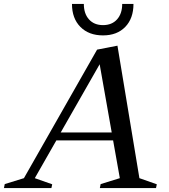

<svg xmlns="http://www.w3.org/2000/svg" viewBox="-52 -951 857 971"><path d="M-32 0 -28 -20 69 -50 439 -700 542 -720 653 -50 741 -19 737 0H453L457 -20L554 -50L520 -241H233L124 -50L212 -19L208 0ZM255 -281H513L452 -626ZM469 -772Q397 -772 354.5 -815Q312 -858 312 -931H372Q372 -882 398 -853Q424 -824 469 -824Q514 -824 540 -853Q566 -882 566 -931H623Q623 -858 581.5 -815Q540 -772 469 -772Z"/></svg>

Font: Wittgenstein-Italic Regular
Style: Italic
Weight: 400
Italic angle: -11°
Designer: Jörg Drees
Foundry: Jörg Drees
Version: Version 1.000; ttfautohint (v1.8.4.7-5d5b)